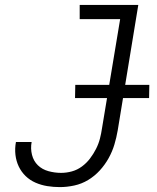

<svg xmlns="http://www.w3.org/2000/svg" viewBox="-20 -755 640 783"><path d="M224 8Q198 8 173 4Q148 0 125 -10Q102 -20 84.5 -37Q67 -54 56.5 -76Q46 -98 43 -123.5Q40 -149 45 -176H109Q104 -149 110.5 -123.5Q117 -98 134.5 -81Q152 -64 177.5 -57Q203 -50 229 -50Q251 -50 273 -56Q295 -62 314 -76Q333 -90 347 -108.5Q361 -127 371.5 -147.5Q382 -168 387.5 -189.5Q393 -211 396 -232L470 -677H305V-735H544L460 -223Q455 -194 446.5 -165.5Q438 -137 423 -110Q408 -83 387 -60Q366 -37 339.5 -21Q313 -5 283 1.5Q253 8 224 8ZM588 -355H286L287 -409H589Z"/></svg>

Font: Iosevka HT Light Extended
Style: Italic
Weight: 300
Width: 7
Italic angle: -9°
Monospace: yes
Designer: Belleve Invis
Foundry: Belleve Invis
Version: Version 32.3.0; ttfautohint (v1.8.4)